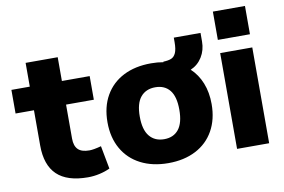

<svg xmlns="http://www.w3.org/2000/svg" viewBox="-83 -912 1576 1064"><g transform="rotate(-10 704.5 -380.0)"><path d="M100.6 -208V-406.2H-2.9V-539.1H100.6V-672.9H281.2V-539.1H437.5V-406.2H281.2V-214.8Q281.2 -173.8 301.3 -153.8Q321.3 -133.8 365.2 -133.8Q387.7 -133.8 431.6 -145.5L456.1 -15.6Q429.7 -2.9 397 4.4Q364.3 11.7 332 11.7Q214.8 11.7 157.7 -43Q100.6 -97.7 100.6 -208Z M490.2 -269.5Q490.2 -356.4 526.4 -419.4Q562.5 -482.4 628.4 -516.1Q694.3 -549.8 784.2 -549.8Q821.3 -549.8 853.5 -543.9V-546.9Q881.8 -547.9 898.4 -554.7Q915 -561.5 924.3 -582Q933.6 -602.5 933.6 -642.6V-668H1084V-620.1Q1084 -571.3 1060.1 -532.7Q1036.1 -494.1 995.1 -476.6Q1034.2 -440.4 1055.2 -387.7Q1076.2 -335 1076.2 -269.5Q1076.2 -183.6 1040.5 -120.1Q1004.9 -56.6 939 -22.5Q873 11.7 784.2 11.7Q695.3 11.7 628.9 -22.5Q562.5 -56.6 526.4 -120.1Q490.2 -183.6 490.2 -269.5ZM784.2 -123Q836.9 -123 865.7 -159.2Q894.5 -195.3 894.5 -269.5Q894.5 -343.8 865.7 -379.4Q836.9 -415 784.2 -415Q731.4 -415 701.7 -379.4Q671.9 -343.8 671.9 -269.5Q671.9 -195.3 701.7 -159.2Q731.4 -123 784.2 -123Z M1171.9 -772.5H1352.5V-613.3H1171.9ZM1171.9 -539.1H1352.5V0H1171.9Z"/></g></svg>

Font: Min Sans Black
Style: Regular
Weight: 900
Designer: Jinseong-Kim, NotoSansCJK, Nunito
Foundry: Jinseong-Kim
Version: Version 1.000